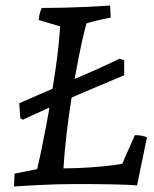

<svg xmlns="http://www.w3.org/2000/svg" viewBox="-20 -670 562 699"><path d="M63 -234 54 -240 50 -294Q71 -303 109.5 -320Q148 -337 192 -356L198 -359Q244 -379 289 -398.5Q334 -418 368 -434Q402 -450 415 -456L432 -451V-396Q389 -378 327.5 -352Q266 -326 203 -298L194 -294Q160 -278 126 -263Q92 -248 63 -234ZM31 9Q32 -3 32 -14.5Q32 -26 33 -38L115 -54Q123 -86 131.5 -128Q140 -170 149 -217Q158 -264 166 -313Q174 -362 181 -409.5Q188 -457 192.5 -499Q197 -541 199 -574L121 -597Q122 -611 125 -622Q128 -633 132 -641Q172 -641 214.5 -642Q257 -643 299 -645Q341 -647 381 -650Q382 -639 382 -628Q382 -617 383 -606Q366 -603 338.5 -596.5Q311 -590 295 -585Q281 -535 267.5 -466.5Q254 -398 242 -323.5Q230 -249 222 -179Q214 -109 211 -57Q236 -57 260 -58Q284 -59 307.5 -60.5Q331 -62 352 -64Q373 -66 391.5 -68.5Q410 -71 425 -74L471 -178Q483 -178 495 -176Q507 -174 515 -170L479 5Q463 3 403 1.5Q343 0 258 0Q223 0 189 1Q155 2 124.5 3.5Q94 5 70 6.5Q46 8 31 9Z"/></svg>

Font: Labrada
Style: Italic
Weight: 400
Italic angle: -7°
Designer: Mercedes Jáuregui
Foundry: Omnibus-Type Team
Version: Version 1.000